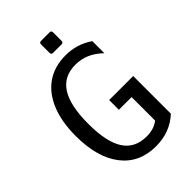

<svg xmlns="http://www.w3.org/2000/svg" viewBox="-265 -1011 1131 1131"><g transform="rotate(-45 301.0 -445.0)"><path d="M301.8 -804.2Q287.1 -804.2 287.1 -818.8V-889.6Q287.1 -904.3 301.8 -904.3H372.6Q387.2 -904.3 387.2 -889.6V-818.8Q387.2 -804.2 372.6 -804.2ZM341.8 14.2Q204.1 14.2 127 -85Q49.8 -184.1 49.8 -362.8Q49.8 -482.4 85 -567.4Q120.1 -652.3 185.8 -697.3Q251.5 -742.2 343.3 -742.2Q391.6 -742.2 433.1 -729.2Q474.6 -716.3 514.2 -689.9V-588.9Q474.6 -627 433.3 -644.5Q392.1 -662.1 345.2 -662.1Q247.6 -662.1 200.2 -587.6Q152.8 -513.2 152.8 -360.8Q152.8 -210.9 199.7 -138.4Q246.6 -65.9 344.2 -65.9Q405.3 -65.9 444.8 -97.2V-293H338.9V-374H539.1V-60.1Q459 14.2 341.8 14.2Z"/></g></svg>

Font: Vazir Code Hack
Style: Code-Hack
Weight: 400
Foundry: DejaVu fonts team - Redesigned by Saber Rastikerdar
Version: Version 1.1.2